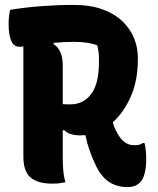

<svg xmlns="http://www.w3.org/2000/svg" viewBox="-20 -740 640 780"><path d="M246 0Q233 3 221.5 4.5Q210 6 193 6Q132 6 103.5 -19.5Q75 -45 75 -103V-551Q64 -550 59 -550Q15 -550 15 -643Q15 -673 21 -700Q81 -710 148 -715Q215 -720 278 -720Q349 -720 399 -701Q449 -682 480 -651Q511 -620 525.5 -582.5Q540 -545 540 -509V-498Q540 -412 511 -347Q482 -282 438 -243Q444 -222 455 -202Q470 -174 487 -162Q504 -150 526 -150Q539 -150 545.5 -152Q552 -154 561 -159H567Q574 -130 574 -97Q574 -59 567.5 -35Q561 -11 550 0Q539 11 526.5 15.5Q514 20 497 20Q457 20 426 1Q395 -18 372 -62Q339 -129 327 -191Q316 -190 305 -190Q285 -190 268.5 -195Q252 -200 241 -211H235V-96Q235 -73 237 -48Q239 -23 246 0ZM235 -472V-317Q246 -316 266 -316Q319 -316 350.5 -358Q382 -400 382 -488V-503Q382 -531 375 -556Q337 -570 282 -570Q260 -570 239 -569Q218 -568 199 -566L197 -561Q217 -549 226 -526.5Q235 -504 235 -472Z"/></svg>

Font: Recursive Sn Csl St XBd
Style: Regular
Weight: 800
Version: Version 1.085;hotconv 1.1.0;makeotfexe 2.6.0; ttfautohint (v